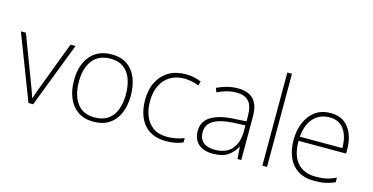

<svg xmlns="http://www.w3.org/2000/svg" viewBox="-77 -1132 2937 1513"><g transform="rotate(15 1392.0 -375.0)"><path d="M204 0 0 -530H41L183 -155Q196 -122 205 -95.5Q214 -69 222 -45H224Q232 -69 241 -95.5Q250 -122 263 -155L405 -530H446L242 0Z M968 -265Q968 -185 942.5 -123Q917 -61 865 -25.5Q813 10 735 10Q660 10 608.5 -25Q557 -60 530.5 -122Q504 -184 504 -265Q504 -392 566.5 -466Q629 -540 740 -540Q819 -540 869 -504Q919 -468 943.5 -406Q968 -344 968 -265ZM544 -265Q544 -158 591 -91.5Q638 -25 735 -25Q802 -25 845 -55.5Q888 -86 908 -140Q928 -194 928 -265Q928 -333 909 -387Q890 -441 848.5 -473Q807 -505 740 -505Q645 -505 594.5 -441.5Q544 -378 544 -265Z M1329 10Q1247 10 1193 -24Q1139 -58 1112 -119.5Q1085 -181 1085 -262Q1085 -346 1116.5 -408.5Q1148 -471 1206 -505.5Q1264 -540 1343 -540Q1380 -540 1411.5 -533.5Q1443 -527 1470 -515L1461 -480Q1432 -492 1401.5 -498Q1371 -504 1343 -504Q1275 -504 1226 -474Q1177 -444 1151 -389.5Q1125 -335 1125 -262Q1125 -195 1146.5 -141.5Q1168 -88 1213 -56.5Q1258 -25 1328 -25Q1366 -25 1401 -32.5Q1436 -40 1465 -52V-17Q1440 -5 1405.5 2.5Q1371 10 1329 10Z M1770 -539Q1855 -539 1897.5 -494.5Q1940 -450 1940 -353V0H1909L1902 -98H1900Q1876 -52 1832.5 -21Q1789 10 1710 10Q1632 10 1590.5 -28Q1549 -66 1549 -133Q1549 -212 1614.5 -252.5Q1680 -293 1801 -299L1901 -305V-345Q1901 -431 1868 -467.5Q1835 -504 1769 -504Q1692 -504 1612 -464L1600 -498Q1638 -516 1681 -527.5Q1724 -539 1770 -539ZM1805 -268Q1703 -263 1646 -231Q1589 -199 1589 -133Q1589 -81 1622 -52.5Q1655 -24 1714 -24Q1808 -24 1854 -77.5Q1900 -131 1901 -219V-272Z M2150 0H2112V-760H2150Z M2527 -540Q2595 -540 2638.5 -507.5Q2682 -475 2703.5 -419.5Q2725 -364 2725 -294V-263H2337Q2336 -148 2388.5 -86.5Q2441 -25 2539 -25Q2588 -25 2623.5 -32.5Q2659 -40 2704 -61V-23Q2665 -6 2626.5 2Q2588 10 2538 10Q2457 10 2403.5 -24Q2350 -58 2323.5 -119Q2297 -180 2297 -260Q2297 -337 2323 -400.5Q2349 -464 2400 -502Q2451 -540 2527 -540ZM2527 -505Q2447 -505 2397 -451.5Q2347 -398 2338 -297H2685Q2685 -390 2646 -447.5Q2607 -505 2527 -505Z"/></g></svg>

Font: Noto Sans Lao Looped ExtraLight
Style: Regular
Weight: 200
Designer: Mark Frömberg, Ben Mitchell
Foundry: The Fontpad Ltd
Version: Version 1.002; ttfautohint (v1.8.4.7-5d5b)